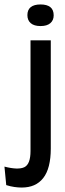

<svg xmlns="http://www.w3.org/2000/svg" viewBox="-85 -697 294 862"><path d="M12 145Q-3 145 -20.5 142.5Q-38 140 -57 134L-65 51Q-3 67 24.5 53.5Q52 40 52 -19V-516H143V-30Q143 14 134.5 47.5Q126 81 109 102.5Q92 124 68 134.5Q44 145 12 145ZM97 -580Q68 -580 53 -593Q38 -606 38 -629Q38 -653 53 -665Q68 -677 97 -677Q126 -677 141 -665Q156 -653 156 -628Q156 -606 141 -593Q126 -580 97 -580Z"/></svg>

Font: Bricolage Grotesque 96pt ExtraBold 96pt
Style: Regular
Weight: 400
Version: Version 1.001;gftools[0.9.33.dev8+g029e19f]